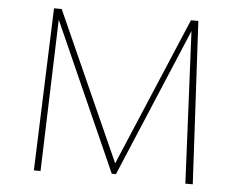

<svg xmlns="http://www.w3.org/2000/svg" viewBox="-49 -716 965 774"><g transform="rotate(5 434.0 -329.0)"><path d="M728 0 699 -615 446 -14H429L162 -614L142 0H115L139 -658H170L439 -57L693 -658H723L758 0Z"/></g></svg>

Font: Ysabeau Extralight
Style: Regular
Weight: 200
Designer: Christian Thalmann (Catharsis Fonts)
Version: Version 0.003